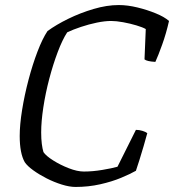

<svg xmlns="http://www.w3.org/2000/svg" viewBox="-20 -740 689 760"><path d="M279 0Q255 0 224.5 -9.5Q194 -19 164.5 -34Q135 -49 111.5 -66Q88 -83 78 -98Q58 -133 58 -202Q58 -246 67.5 -305Q77 -364 93 -424.5Q109 -485 128.5 -536Q148 -587 168 -617Q202 -642 250 -665.5Q298 -689 350.5 -704.5Q403 -720 450 -720Q485 -720 524 -710.5Q563 -701 597 -687Q631 -673 649 -657Q638 -608 622 -563.5Q606 -519 595 -495Q561 -497 552 -505L557 -625Q545 -632 520 -639.5Q495 -647 467.5 -652Q440 -657 420 -657Q395 -657 363.5 -650.5Q332 -644 300.5 -633.5Q269 -623 246 -612Q227 -583 208.5 -534Q190 -485 175 -428Q160 -371 151.5 -315Q143 -259 143 -216Q143 -190 145.5 -170.5Q148 -151 152 -138Q162 -123 190.5 -105Q219 -87 252.5 -74Q286 -61 312 -61Q347 -61 385.5 -67.5Q424 -74 445 -80L518 -226Q531 -226 544 -222Q557 -218 563 -213Q557 -190 548.5 -161.5Q540 -133 532 -107Q524 -81 518 -64Q495 -51 459 -36Q423 -21 376.5 -10.5Q330 0 279 0Z"/></svg>

Font: Texturina Extralight
Style: Italic
Weight: 200
Italic angle: -11°
Designer: Guillermo Torres Carreño
Foundry: Omnibus-Type
Version: Version 1.002; ttfautohint (v1.8.3)